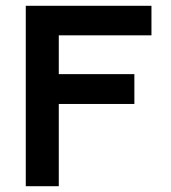

<svg xmlns="http://www.w3.org/2000/svg" viewBox="-20 -643 590 663"><path d="M69 0V-623H503V-521H183V-387H444V-284H183V0Z"/></svg>

Font: Inconsolata SemiExpanded ExtraBold
Style: Regular
Weight: 800
Width: 6
Monospace: yes
Designer: Raph Levien, Cyreal, Brenton Simpson
Foundry: Raph Levien, Cyreal, Google
Version: Version 3.001; ttfautohint (v1.8.2.53-6de2)